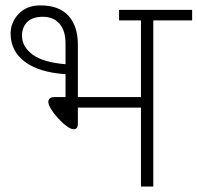

<svg xmlns="http://www.w3.org/2000/svg" viewBox="-20 -680 720 700"><path d="M493.9 0V-287.7H263.9V-229Q263.9 -208.8 248.7 -208.8Q231.5 -208.8 200.2 -240.1Q180.5 -259.9 168.4 -278.8Q156.2 -297.8 156.2 -307.9Q156.2 -326.1 179.5 -326.1H218.9V-409.5Q121.8 -416.1 70.3 -455Q18.7 -493.9 18.7 -557.6Q18.7 -598.6 48 -629.4Q77.4 -660.3 126.9 -660.3Q195.7 -660.3 229.8 -622.3Q263.9 -584.4 263.9 -517.2V-326.1H493.9V-605.7H414.1V-644.1H680.5V-605.7H538.9V0ZM60.2 -550.1Q60.2 -509.6 98.8 -481Q137.5 -452.5 218.9 -445.9V-521.7Q218.9 -568.3 196.9 -593.5Q174.9 -618.8 136.5 -618.8Q98.1 -618.8 79.1 -599.6Q60.2 -580.4 60.2 -550.1Z"/></svg>

Font: Khula Light
Style: Regular
Weight: 300
Designer: Erin McLaughlin, Steve Matteson
Version: Version 1.002;PS 1.0;hotconv 1.0.72;makeotf.lib2.5.5900; ttf